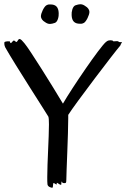

<svg xmlns="http://www.w3.org/2000/svg" viewBox="-22 -881 595 906"><path d="M550 -682C538 -682 538 -683 538 -684C537 -688 526 -687 516 -686C507 -685 517 -691 498 -691C491 -690 488 -691 478 -683C449 -659 317 -465 275 -392C225 -476 117 -649 94 -676L87 -684C77 -696 70 -701 64 -693C58 -683 56 -680 50 -686C43 -692 43 -691 36 -684C32 -681 29 -670 24 -686C6 -687 0 -683 0 -683C-3 -681 -2 -666 3 -657C48 -577 197 -347 206 -331C208 -327 209 -314 209 -294C209 -233 201 -112 201 -46C201 -31 201 -19 202 -11C204 1 218 4 224 5C228 6 228 -5 229 -14C230 -22 237 -13 243 -11C249 -9 244 -17 246 -18C249 -20 258 -9 266 -9C269 -9 266 -25 270 -24C272 -23 271 -17 277 -17C288 -17 291 -15 291 -33C291 -66 300 -249 300 -323V-339C332 -390 520 -637 544 -664C551 -672 546 -672 549 -675C556 -680 554 -682 550 -682ZM255 -819C254 -849 240 -860 216 -860C211 -860 206 -861 197 -856C186 -850 171 -819 171 -804C171 -794 179 -783 190 -777C197 -772 204 -768 214 -768C220 -768 228 -770 237 -773C251 -778 256 -804 255 -819ZM316 -810C317 -780 331 -769 355 -769C360 -769 365 -768 374 -773C385 -779 400 -810 400 -825C400 -835 392 -846 381 -852C374 -857 367 -861 357 -861C351 -861 343 -859 334 -856C320 -851 315 -825 316 -810Z"/></svg>

Font: Oregano
Style: Regular
Weight: 400
Designer: Astigmatic (AOETI)
Foundry: Astigmatic (AOETI)
Version: Version 1.000